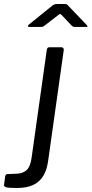

<svg xmlns="http://www.w3.org/2000/svg" viewBox="-123 -765 456 955"><path d="M117 31Q111 79 92.5 109.5Q74 140 42 155Q10 170 -38 170Q-81 170 -92.5 166.5Q-104 163 -103 154L-97 111Q-96 107 -94 104.5Q-92 102 -88 101L-38 99Q-7 97 10.5 80Q28 63 34 21L110 -519Q112 -525 114.5 -527.5Q117 -530 123 -530H183Q189 -530 192 -525.5Q195 -521 194 -515L117 31ZM232 -639 185 -689Q178 -696 175.5 -695.5Q173 -695 164 -688L98 -637Q91 -632 88 -631.5Q85 -631 78 -631H23Q17 -631 16 -635Q15 -639 21 -643L136 -736Q142 -741 147.5 -743Q153 -745 162 -745H201Q209 -745 212.5 -740.5Q216 -736 219 -734L308 -641Q313 -635 312.5 -633Q312 -631 304 -631H248Q243 -631 239.5 -633Q236 -635 232 -639Z"/></svg>

Font: Libre Franklin
Style: Italic
Weight: 400
Italic angle: -8°
Designer: Pablo Impallari, Rodrigo Fuenzalida, Nhung Nguyen
Foundry: Impallari Type
Version: Version 3.000